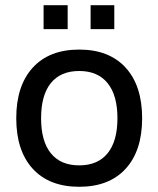

<svg xmlns="http://www.w3.org/2000/svg" viewBox="-20 -716 614 744"><path d="M148.9 -695.8H242.2V-603H148.9ZM331.1 -695.8H422.9V-603H331.1ZM530.8 -257.8Q530.8 -131.8 466.8 -62Q402.8 7.8 287.1 7.8Q170.9 7.8 106.9 -62Q43 -131.8 43 -257.8Q43 -383.8 106.9 -453.9Q170.9 -523.9 287.1 -523.9Q402.8 -523.9 466.8 -453.9Q530.8 -383.8 530.8 -257.8ZM139.2 -257.8Q139.2 -168.9 177 -122.1Q214.8 -75.2 287.1 -75.2Q358.9 -75.2 397 -122.1Q435.1 -168.9 435.1 -257.8Q435.1 -346.7 397 -393.8Q358.9 -440.9 287.1 -440.9Q214.8 -440.9 177 -394Q139.2 -347.2 139.2 -257.8Z"/></svg>

Font: Sarala
Style: Regular
Weight: 400
Designer: Andres Torresi
Foundry: Huerta Tipografica
Version: Version 1.004;PS 001.003;hotconv 1.0.70;makeotf.lib2.5.58329